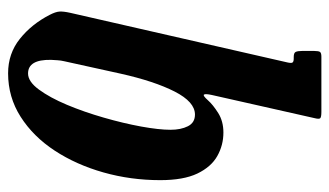

<svg xmlns="http://www.w3.org/2000/svg" viewBox="-194 -626 833 486"><g transform="rotate(90 223.0 -383.5)"><path d="M13 -144.5 137.5 -689.5Q141 -703 139 -706.5Q137 -710 129 -710H125Q114 -710 111.8 -715.2Q109.5 -720.5 109.5 -730.5V-762.5Q109.5 -773 112 -776.5Q114.5 -780 124 -780H263.5Q277 -780 279.8 -777Q282.5 -774 279.5 -762.5L221 -503Q217.5 -487 219.8 -483Q222 -479 234.5 -493Q245.5 -505.5 266.5 -518.8Q287.5 -532 316 -532Q348 -532 375.5 -516.5Q403 -501 419.8 -466Q436.5 -431 436.5 -372Q436.5 -297.5 417 -228.5Q397.5 -159.5 361.8 -105Q326 -50.5 276.2 -18.8Q226.5 13 166 13Q116 13 78.8 -16.8Q41.5 -46.5 18 -92.5Q10.5 -107 9.8 -116.8Q9 -126.5 13 -144.5ZM132 -95.5Q131 -37.5 166.5 -37.5Q187 -37.5 207.2 -65Q227.5 -92.5 245.8 -136Q264 -179.5 278.2 -229Q292.5 -278.5 300.8 -323.8Q309 -369 309 -398Q309 -424.5 300 -442.2Q291 -460 270.5 -460Q238.5 -460 212.2 -408.5Q186 -357 167 -272L135.5 -129Q133.5 -120.5 133 -112.2Q132.5 -104 132 -95.5Z"/></g></svg>

Font: Besley* Condensed Semi
Style: Italic
Weight: 600
Width: 3
Italic angle: -13°
Designer: Owen Earl
Foundry: indestructible type*
Version: Version 3.000; ttfautohint (v1.8.3)